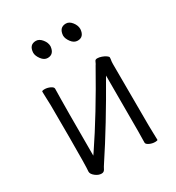

<svg xmlns="http://www.w3.org/2000/svg" viewBox="-170 -801 840 914"><g transform="rotate(-30 250.0 -344.0)"><path d="M121 8Q104 8 87.5 -5Q71 -18 71 -31Q74 -61 74 -217.5Q74 -374 73.5 -395Q73 -416 72 -438.5Q71 -461 71 -471Q71 -476 86 -476Q101 -476 116 -469Q131 -462 131 -453L130 -394Q129 -375 129 -102V-86L138 -99Q240 -250 353 -452Q356 -455 363 -471Q366 -478 376.5 -478Q387 -478 400 -473.5Q413 -469 422 -462.5Q431 -456 431 -452Q431 -443 429.5 -436.5Q428 -430 428 -415L429 -79Q429 -59 430 -35Q431 -11 431 1Q431 5 416 5Q401 5 386 -2Q371 -9 371 -18Q371 -43 372 -81V-386Q255 -180 155 -29Q146 -16 139 -2Q133 8 121 8ZM174 -597Q155 -597 140.5 -616.5Q126 -636 126 -653Q128 -696 165 -696Q183 -696 198 -677.5Q213 -659 213 -639Q209 -597 174 -597ZM339 -597Q319 -597 304.5 -616.5Q290 -636 290 -653Q293 -696 330 -696Q348 -696 362.5 -677.5Q377 -659 377 -639Q374 -597 339 -597Z"/></g></svg>

Font: Moon Stars Kai T HW Light
Style: Regular
Weight: 300
Designer: GuiWonder
Version: Version 1.101